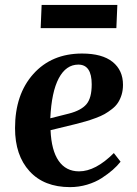

<svg xmlns="http://www.w3.org/2000/svg" viewBox="-20 -745 555 779"><path d="M145 -630.9 148.9 -725.1H456.1L452.1 -630.9ZM313 -527.8Q394.5 -527.8 436.8 -493.9Q479 -460 479 -400.9Q479 -378.9 473.4 -360.6Q467.8 -342.3 458.7 -328.4Q449.7 -314.5 434.3 -302.5Q418.9 -290.5 404.3 -282.2Q389.6 -273.9 367.7 -265.9Q345.7 -257.8 328.1 -252.7Q310.5 -247.6 285.2 -241.2L185.1 -216.8Q188.5 -134.8 218 -92.3Q247.6 -49.8 300.8 -49.8Q367.7 -49.8 441.9 -124L469.2 -88.9Q455.6 -71.8 437.3 -55.7Q418.9 -39.6 393.1 -22.7Q367.2 -5.9 333.5 4.2Q299.8 14.2 264.2 14.2Q158.7 14.2 99.9 -50.3Q41 -114.7 41 -225.1Q41 -361.8 115.2 -444.8Q189.5 -527.8 313 -527.8ZM352.1 -402.8Q352.1 -482.9 297.9 -482.9Q248 -482.9 218.5 -427.5Q189 -372.1 184.1 -265.1L259.8 -284.2Q309.1 -296.9 330.6 -322Q352.1 -347.2 352.1 -402.8Z"/></svg>

Font: Literata SemiBold
Style: Italic
Weight: 650
Italic angle: -2.39999°
Designer: Latin by Veronika Burian and Jose Scaglione. Greek by Irene Vlachou. Cyrillic by Vera Evstafieva
Foundry: TypeTogether
Version: Version 3.021